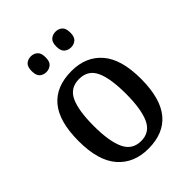

<svg xmlns="http://www.w3.org/2000/svg" viewBox="-216 -857 977 977"><g transform="rotate(-45 273.0 -368.0)"><path d="M272 10Q168 10 108 -59Q48 -128 48 -269Q48 -410 105.5 -478.5Q163 -547 275 -547Q378 -547 437.5 -478.5Q497 -410 497 -269Q497 -128 440 -59Q383 10 272 10ZM274 -44Q337 -44 363 -101.5Q389 -159 389 -269Q389 -380 363 -435.5Q337 -491 273 -491Q209 -491 183 -435.5Q157 -380 157 -269Q157 -159 183.5 -101.5Q210 -44 274 -44ZM359 -633Q338 -633 323 -645.5Q308 -658 308 -689Q308 -721 323 -733.5Q338 -746 359 -746Q379 -746 394 -733.5Q409 -721 409 -689Q409 -658 394 -645.5Q379 -633 359 -633ZM181 -633Q160 -633 145.5 -645.5Q131 -658 131 -689Q131 -721 145.5 -733.5Q160 -746 181 -746Q201 -746 216 -733.5Q231 -721 231 -689Q231 -658 216 -645.5Q201 -633 181 -633Z"/></g></svg>

Font: Noto Serif Tamil SemiCondensed Medium
Style: Italic
Weight: 500
Width: 4
Italic angle: -12°
Designer: Indian Type Foundry, Tom Grace, and the Monotype Design Team
Foundry: Monotype Imaging Inc.
Version: Version 2.003; ttfautohint (v1.8.4.7-5d5b)